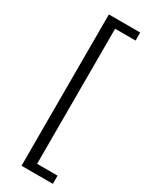

<svg xmlns="http://www.w3.org/2000/svg" viewBox="-245 -838 828 1056"><g transform="rotate(30 169.0 -310.5)"><path d="M105 170V-791H304V-740H174V118H304V170Z"/></g></svg>

Font: Chiron Sans HK TT
Style: Regular
Weight: 400
Designer: Ryoko NISHIZUKA 西塚涼子 (kana, bopomofo & ideographs); Paul D. Hunt (Latin, Greek & Cyrillic); Sandoll Communications 산돌커뮤니
Foundry: Adobe
Version: Version 2.022;hotconv 1.0.109;makeotfexe 2.5.65596